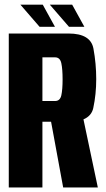

<svg xmlns="http://www.w3.org/2000/svg" viewBox="-20 -822 464 842"><path d="M18.5 0V-675H281Q377.5 -675 389.8 -608.8Q402 -542.5 402 -475Q402 -408.5 389 -348Q381.5 -313.5 346 -298.5L409 0H257L204 -288H166V0ZM166 -379H221.5Q243.5 -379 249 -404.2Q254.5 -429.5 254.5 -474Q254.5 -518.5 249 -544.5Q243.5 -570.5 221.5 -570.5H166ZM282.5 -704.5 198.5 -801.5H296.5L350 -704.5ZM153.5 -704.5 69.5 -801.5H167.5L221 -704.5Z"/></svg>

Font: Anybody Condensed Regular
Style: Bold
Weight: 700
Width: 3
Designer: Tyler Finck
Foundry: Etcetera Type Company
Version: Version 1.010; ttfautohint (v1.8.3) -l 8 -r 50 -G 200 -x 14 